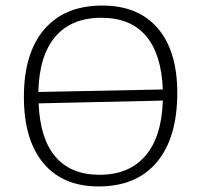

<svg xmlns="http://www.w3.org/2000/svg" viewBox="-20 -665 724 691"><path d="M618 -331Q618 -169 544.5 -81.5Q471 6 335 6Q206 6 136 -78Q66 -162 66 -316Q66 -474 139.5 -559.5Q213 -645 348 -645Q478 -645 548 -563Q618 -481 618 -331ZM118 -334 566 -343Q561 -470 505.5 -535.5Q450 -601 345 -601Q237 -601 179 -533Q121 -465 118 -334ZM566 -303 119 -293Q124 -166 179.5 -101Q235 -36 338 -36Q445 -36 503.5 -104.5Q562 -173 566 -303Z"/></svg>

Font: Luna Sans Light
Style: Regular
Weight: 300
Designer: Juan Pablo del Peral
Foundry: Huerta Tipografica
Version: Version 2.001; ttfautohint (v1.5)